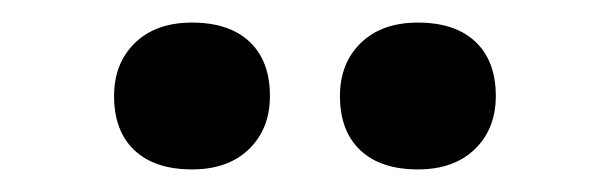

<svg xmlns="http://www.w3.org/2000/svg" viewBox="-20 -802 540 170"><path d="M350 -652Q317 -652 299 -669Q281 -686 281 -717Q281 -746 299.5 -764Q318 -782 350 -782Q383 -782 401 -765Q419 -748 419 -717Q419 -688 400.5 -670Q382 -652 350 -652ZM150 -652Q117 -652 99 -669Q81 -686 81 -717Q81 -746 99.5 -764Q118 -782 150 -782Q183 -782 201 -765Q219 -748 219 -717Q219 -688 200.5 -670Q182 -652 150 -652Z"/></svg>

Font: Lexend Zetta
Style: Regular
Weight: 400
Designer: Bonnie Shaver-Troup, Thomas Jockin
Foundry: Lexend
Version: Version 1.007